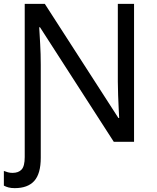

<svg xmlns="http://www.w3.org/2000/svg" viewBox="-31 -734 811 994"><path d="M45 240Q27 240 13.5 236.5Q0 233 -11 227V151Q-1 155 10 158Q21 161 34 161Q65 161 81 143.5Q97 126 97 79V-714H201L582 -123H586Q585 -139 583.5 -171Q582 -203 580.5 -241Q579 -279 579 -311V-714H663V0H558L176 -593H172Q174 -558 177 -506Q180 -454 180 -399V83Q180 165 146.5 202.5Q113 240 45 240Z"/></svg>

Font: Noto Sans Living
Style: Regular
Weight: 400
Designer: Monotype Design Team
Foundry: Monotype Imaging Inc.
Version: Version 2.013; ttfautohint (v1.8.4.7-5d5b)